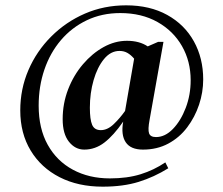

<svg xmlns="http://www.w3.org/2000/svg" viewBox="-20 -582 838 720"><path d="M365 118Q273 118 203.5 82.5Q134 47 95 -17.5Q56 -82 56 -168Q56 -248 86.5 -319Q117 -390 172 -445Q227 -500 298.5 -531Q370 -562 453 -562Q542 -562 607 -526Q672 -490 707 -427Q742 -364 742 -284Q742 -236 726.5 -189.5Q711 -143 682 -104.5Q653 -66 611 -43.5Q569 -21 516 -21Q470 -21 451.5 -48.5Q433 -76 442 -126Q406 -74 371.5 -47.5Q337 -21 296 -21Q262 -21 238.5 -50.5Q215 -80 215 -135Q215 -194 235.5 -247Q256 -300 291 -341Q326 -382 368.5 -405.5Q411 -429 456 -429Q503 -429 534 -408L573 -425H593L541 -133Q534 -96 539 -82Q544 -68 565 -68Q599 -68 628.5 -98.5Q658 -129 676.5 -177.5Q695 -226 695 -281Q695 -352 662.5 -409Q630 -466 570.5 -499.5Q511 -533 431 -533Q362 -533 305.5 -506Q249 -479 208.5 -431.5Q168 -384 146.5 -321Q125 -258 125 -186Q125 -100 159 -39Q193 22 253.5 54.5Q314 87 392 87Q457 87 507 71.5Q557 56 600 27L611 49Q558 82 500 100Q442 118 365 118ZM317 -178Q317 -134 325.5 -114Q334 -94 358 -94Q383 -94 406.5 -116.5Q430 -139 449 -166L483 -362Q471 -376 458 -383.5Q445 -391 428 -391Q395 -391 370 -360.5Q345 -330 331 -281.5Q317 -233 317 -178Z"/></svg>

Font: Spectral SemiBold
Style: Italic
Weight: 600
Italic angle: -10°
Designer: Jean-Baptiste Levee
Foundry: Production Type
Version: Version 2.001